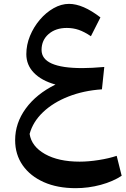

<svg xmlns="http://www.w3.org/2000/svg" viewBox="-20 -628 652 997"><path d="M268.1 -189Q195.8 -209 156.2 -249.8Q116.7 -290.5 116.7 -346.7Q116.7 -395 135.7 -441.4Q154.8 -487.8 186.8 -525.4Q218.8 -563 258.3 -585.4Q297.9 -607.9 338.4 -607.9Q410.2 -607.9 501.5 -537.6L452.1 -439.9Q418 -462.9 388.9 -472.9Q359.9 -482.9 326.7 -482.9Q269 -482.9 232.4 -451.2Q195.8 -419.4 195.8 -368.7Q195.8 -274.4 407.7 -274.4Q454.1 -274.4 521.5 -280.3L509.3 -164.1Q414.1 -157.7 335.2 -126.7Q256.3 -95.7 203.6 -45.7Q150.9 4.4 133.8 67.4Q143.6 132.3 213.6 171.9Q283.7 211.4 393.6 211.4Q439.5 211.4 493.4 202.9Q547.4 194.3 585.9 181.2L611.8 284.7Q566.9 314.5 503.2 331.8Q439.5 349.1 372.6 349.1Q278.3 349.1 207.8 317.9Q137.2 286.6 97.9 230.5Q58.6 174.3 58.6 99.6Q58.6 11.2 113.8 -64.5Q168.9 -140.1 268.1 -189Z"/></svg>

Font: Pinar-DS1-FD SemiBold
Style: Regular
Weight: 600
Designer: Amin Abedi
Version: Version 3.000